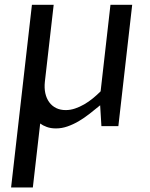

<svg xmlns="http://www.w3.org/2000/svg" viewBox="-20 -538 640 819"><path d="M116.2 -517.6H209L171.4 -189.5Q168.5 -162.6 173.3 -140.4Q178.2 -118.2 189.9 -102.1Q201.7 -85.9 219.5 -77.1Q237.3 -68.4 260.3 -68.4Q280.3 -68.4 300.3 -75.2Q320.3 -82 339.4 -93Q358.4 -104 376 -118.4Q393.6 -132.8 409.2 -148.4L451.2 -517.6H543.9L484.9 0H412.6L407.2 -88.9Q385.3 -70.8 362.5 -53Q339.8 -35.2 316.2 -21.2Q292.5 -7.3 268.1 1.2Q243.7 9.8 218.8 9.8Q196.3 9.8 179.2 3.4Q162.1 -2.9 151.4 -11.2L120.1 261.7H27.3Z"/></svg>

Font: Proza Libre
Style: Italic
Weight: 400
Designer: Jasper de Waard
Foundry: Jasper de Waard
Version: Version 1.000; ttfautohint (v1.4.1.8-43bc)